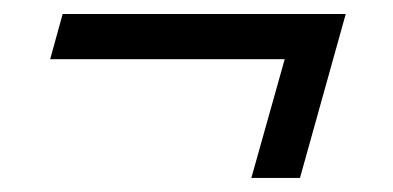

<svg xmlns="http://www.w3.org/2000/svg" viewBox="-20 -266 561 274"><path d="M338.7 -12.1 386.3 -181.5H51.6L69.4 -246H473.4L408.1 -12.1Z"/></svg>

Font: Playfair 5pt SemiExpanded Light
Style: Italic
Weight: 300
Width: 6
Italic angle: -15.6°
Designer: Claus Eggers Sørensen
Foundry: Claus Eggers Sørensen
Version: Version 2.203